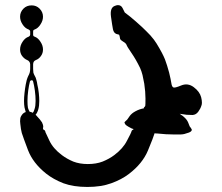

<svg xmlns="http://www.w3.org/2000/svg" viewBox="-20 -741 880 761"><path d="M748 -395.5Q748 -395.5 748 -395.5Q771.5 -377.9 777.3 -355.5Q780.3 -343.8 780.3 -334Q780.3 -327.1 778.3 -322.3Q774.4 -309.6 765.6 -297.9Q756.8 -286.1 743.2 -285.2Q734.4 -285.2 719.7 -286.1Q705.1 -288.1 692.4 -290Q696.3 -287.1 700.2 -284.2Q704.1 -282.2 708 -278.3Q720.7 -267.6 725.6 -255.9Q730.5 -244.1 731.4 -241.2Q732.4 -238.3 736.3 -234.4Q739.3 -229.5 740.2 -227.5Q741.2 -224.6 737.3 -220.7Q733.4 -215.8 710.9 -210Q701.2 -207 669.9 -208Q638.7 -208 603.5 -211.9Q601.6 -211.9 598.6 -211.9Q595.7 -212.9 592.8 -212.9Q587.9 -196.3 566.4 -144.5Q544.9 -92.8 491.2 -51.8Q461.9 -29.3 420.9 -14.6Q380.9 0 326.2 0Q271.5 0 231.4 -14.6Q191.4 -30.3 163.1 -52.7Q110.4 -94.7 90.8 -146.5Q71.3 -198.2 66.4 -213.9Q62.5 -228.5 60.5 -250Q59.6 -255.9 59.6 -260.7Q59.6 -274.4 63.5 -280.3Q65.4 -284.2 70.3 -290Q75.2 -294.9 82 -296.9Q79.1 -305.7 77.1 -315.4Q75.2 -326.2 75.2 -340.8Q75.2 -354.5 77.1 -372.1Q79.1 -390.6 82 -406.2Q84 -415 85.9 -423.8Q88.9 -433.6 91.8 -439.5Q95.7 -446.3 97.7 -453.1Q99.6 -460 99.6 -467.8Q99.6 -474.6 99.6 -486.3Q99.6 -492.2 95.7 -497.1Q92.8 -501 87.9 -502.9Q76.2 -507.8 67.4 -519.5Q59.6 -530.3 59.6 -544.9Q59.6 -560.5 69.3 -575.2Q79.1 -590.8 93.8 -595.7Q95.7 -596.7 97.7 -598.6Q99.6 -601.6 99.6 -603.5Q99.6 -608.4 99.6 -616.2Q99.6 -619.1 97.7 -621.1Q95.7 -623 93.8 -624Q79.1 -628.9 69.3 -644.5Q59.6 -659.2 59.6 -674.8Q59.6 -693.4 73.2 -707Q85.9 -719.7 105.5 -719.7Q124 -719.7 136.7 -707Q150.4 -693.4 150.4 -674.8Q150.4 -659.2 140.6 -644.5Q130.9 -628.9 117.2 -624Q114.3 -623 112.3 -621.1Q111.3 -619.1 111.3 -616.2Q111.3 -612.3 111.3 -603.5Q111.3 -601.6 112.3 -598.6Q114.3 -596.7 117.2 -595.7Q130.9 -590.8 140.6 -575.2Q150.4 -560.5 150.4 -544.9Q150.4 -530.3 142.6 -519.5Q134.8 -507.8 122.1 -502.9Q117.2 -501 114.3 -497.1Q111.3 -492.2 111.3 -486.3Q111.3 -480.5 111.3 -467.8Q111.3 -460 112.3 -453.1Q114.3 -446.3 118.2 -439.5Q122.1 -433.6 124 -424.8Q127 -415 127.9 -406.2Q131.8 -390.6 133.8 -372.1Q135.7 -354.5 135.7 -340.8Q135.7 -321.3 131.8 -307.6Q127.9 -293.9 121.1 -286.1Q122.1 -285.2 123 -284.2Q124 -284.2 124 -283.2Q140.6 -265.6 146.5 -255.9Q151.4 -245.1 151.4 -240.2Q150.4 -235.4 150.4 -231.4Q150.4 -228.5 153.3 -226.6Q157.2 -225.6 158.2 -222.7Q160.2 -219.7 160.2 -216.8Q161.1 -214.8 175.8 -183.6Q190.4 -152.3 225.6 -126Q245.1 -111.3 270.5 -100.6Q295.9 -90.8 328.1 -90.8Q361.3 -90.8 386.7 -100.6Q413.1 -111.3 432.6 -126Q467.8 -152.3 483.4 -183.6Q500 -214.8 500 -216.8Q501 -219.7 502 -222.7Q503.9 -225.6 506.8 -226.6Q507.8 -227.5 508.8 -228.5Q508.8 -228.5 509.8 -229.5Q505.9 -230.5 502.9 -231.4Q501 -232.4 499 -233.4Q477.5 -244.1 475.6 -250Q472.7 -254.9 473.6 -256.8Q475.6 -258.8 479.5 -262.7Q483.4 -265.6 485.4 -268.6Q487.3 -271.5 494.1 -281.2Q502 -292 516.6 -299.8Q525.4 -304.7 534.2 -307.6Q543 -310.5 549.8 -311.5Q549.8 -314.5 551.8 -316.4Q554.7 -318.4 555.7 -321.3Q556.6 -323.2 556.6 -350.6Q556.6 -377 551.8 -409.2Q548.8 -426.8 544.9 -443.4Q541 -459 535.2 -471.7Q518.6 -505.9 501 -531.2Q483.4 -556.6 481.4 -563.5Q478.5 -570.3 467.8 -576.2Q458 -582 456.1 -586.9Q455.1 -590.8 454.1 -597.7Q452.1 -603.5 452.1 -603.5Q452.1 -603.5 441.4 -606.4Q430.7 -610.4 427.7 -625Q424.8 -639.6 419.9 -674.8Q415 -710.9 435.5 -717.8Q442.4 -720.7 447.3 -720.7Q460 -720.7 465.8 -709Q474.6 -691.4 474.6 -691.4Q474.6 -691.4 496.1 -674.8Q517.6 -657.2 543 -633.8Q560.5 -617.2 576.2 -600.6Q591.8 -583 600.6 -568.4Q624 -530.3 633.8 -505.9Q642.6 -482.4 650.4 -453.1Q657.2 -424.8 659.2 -411.1Q661.1 -397.5 667 -394.5Q672.9 -391.6 698.2 -402.3Q724.6 -413.1 748 -395.5ZM98.6 -418Q94.7 -403.3 91.8 -381.8Q88.9 -360.4 88.9 -340.8Q88.9 -324.2 90.8 -313.5Q93.8 -303.7 97.7 -297.9Q100.6 -297.9 103.5 -296.9Q106.4 -295.9 109.4 -293.9Q114.3 -297.9 117.2 -309.6Q121.1 -321.3 121.1 -340.8Q121.1 -360.4 118.2 -381.8Q115.2 -403.3 111.3 -418Q110.4 -422.9 105.5 -422.9Q100.6 -422.9 98.6 -418Z"/></svg>

Font: No Time for a New Roman
Style: XXL
Weight: 400
Monospace: yes
Designer: Arthur Shnapir
Foundry: Arthur Shnapir
Version: Version_01